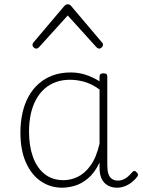

<svg xmlns="http://www.w3.org/2000/svg" viewBox="-20 -856 663 893"><path d="M269 17Q214 17 170 -13Q126 -43 100.5 -100.5Q75 -158 75 -239Q75 -288 84.5 -330.5Q94 -373 113 -407.5Q132 -442 160.5 -467Q189 -492 226 -505.5Q263 -519 309 -519Q344 -519 376 -509Q408 -499 443 -478V-500Q443 -508 447.5 -511.5Q452 -515 461 -515Q471 -515 475 -511.5Q479 -508 479 -500V-88Q479 -64 484 -48Q489 -32 500.5 -24Q512 -16 529 -16Q540 -16 551 -20Q562 -24 573 -33Q584 -42 595 -55Q600 -61 605 -61Q610 -61 615 -55Q620 -51 621.5 -46Q623 -41 619 -35Q608 -20 592.5 -8Q577 4 559.5 10.5Q542 17 525 17Q506 17 491 11Q476 5 465 -6.5Q454 -18 448.5 -35.5Q443 -53 443 -76Q443 -82 443 -88.5Q443 -95 443 -100Q420 -52 389.5 -26.5Q359 -1 327.5 8Q296 17 269 17ZM115 -243Q115 -178 133 -127Q151 -76 187 -47Q223 -18 276 -18Q309 -18 341.5 -33.5Q374 -49 401 -86Q428 -123 443 -188V-440Q406 -466 372.5 -475.5Q339 -485 305 -485Q270 -485 240.5 -474.5Q211 -464 188 -444Q165 -424 148.5 -394.5Q132 -365 123.5 -327Q115 -289 115 -243ZM149 -630Q142 -630 136.5 -635.5Q131 -641 131 -648Q131 -650 132.5 -653Q134 -656 136 -659L279 -828Q284 -833 287.5 -834.5Q291 -836 295 -836Q299 -836 303 -834.5Q307 -833 311 -828L454 -659Q457 -656 458 -653Q459 -650 459 -648Q459 -641 453.5 -635.5Q448 -630 441 -630Q437 -630 434.5 -632Q432 -634 429 -636L295 -784L161 -636Q159 -634 156 -632Q153 -630 149 -630Z"/></svg>

Font: Playwrite BE WAL Thin
Style: Regular
Weight: 250
Version: Version 1.002